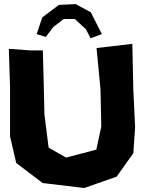

<svg xmlns="http://www.w3.org/2000/svg" viewBox="-20 -899 712 943"><path d="M205.1 -717.8 242.2 -766.6 293 -805.7H347.7L402.3 -754.9L424.8 -710.9L480.5 -731.4L425.8 -838.9L351.6 -878.9L269.5 -875L187.5 -813.5L160.2 -731.4ZM23.4 -659.2 29.3 -472.7V-229.5L59.6 -98.6L189.5 0L393.6 24.4L552.7 -31.2L634.8 -146.5L643.6 -273.4L634.8 -460L629.9 -683.6L454.1 -663.1L473.6 -460L477.5 -277.3L453.1 -164.1L304.7 -125L218.8 -173.8L198.2 -336.9L194.3 -507.8L190.4 -651.4H128.9Z"/></svg>

Font: MaokenAssortedSans-TC
Style: Regular
Weight: 500
Version: Version 0.83